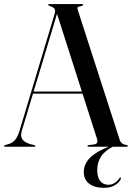

<svg xmlns="http://www.w3.org/2000/svg" viewBox="-21 -720 649 942"><path d="M534.5 -8 537.5 -3Q495 17.5 475.5 46.8Q456 76 456 115Q456 150.5 470.8 168.5Q485.5 186.5 511 186.5Q528 186.5 542.5 177Q557 167.5 564.5 154.5Q566 152 567.5 151.2Q569 150.5 570.5 151.5Q572 152 572.5 154Q573 156 571.5 158.5Q564 175.5 542.8 188.5Q521.5 201.5 489.5 201.5Q442.5 201.5 416.2 181Q390 160.5 390 123.5Q390 98 404 74.8Q418 51.5 449.8 30.8Q481.5 10 534.5 -8ZM137.5 -271H401.5L403 -260.5H135ZM152.5 -4Q152.5 -2.5 151.2 -1.2Q150 0 147.5 0H3.5Q1.5 0 0.2 -1.2Q-1 -2.5 -1 -4Q-1 -5.5 0.2 -6.5Q1.5 -7.5 3.5 -8L26.5 -15Q40 -19.5 52.5 -33Q65 -46.5 75 -79L247 -652Q252 -667 246.8 -676Q241.5 -685 225.5 -689.5Q220.5 -692.5 218 -693.5Q215.5 -694.5 215.5 -696Q215.5 -698.5 216.8 -699.2Q218 -700 221 -700H382Q384.5 -700 385.8 -699.2Q387 -698.5 387 -696.5Q387 -694.5 384.8 -693Q382.5 -691.5 377.5 -690Q363 -688.5 360.2 -684.2Q357.5 -680 361.5 -668.5L566 -35Q570 -22.5 578.5 -16.2Q587 -10 600.5 -8.5Q603.5 -8 604.8 -7Q606 -6 606 -4Q606 -2.5 604.8 -1.2Q603.5 0 601 0H413Q411 0 409.5 -1.2Q408 -2.5 408 -4Q408 -6 409.8 -6.8Q411.5 -7.5 414 -8L441.5 -11.5Q453 -14 456 -20.5Q459 -27 455 -38.5L256 -661L266.5 -678L86 -78Q80.5 -60 84.2 -47Q88 -34 99.2 -26Q110.5 -18 127 -13L147 -8Q150 -7.5 151.2 -6.5Q152.5 -5.5 152.5 -4Z"/></svg>

Font: Fraunces 96pt
Style: Regular
Weight: 400
Version: Version 1.000;[b76b70a41]